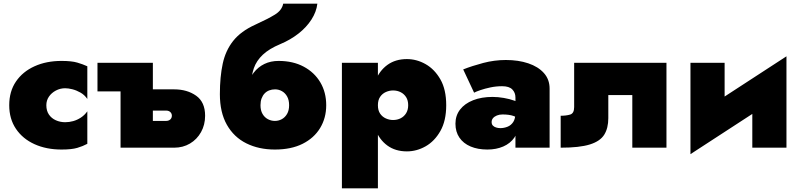

<svg xmlns="http://www.w3.org/2000/svg" viewBox="-20 -800 4330 1040"><path d="M231 -230Q231 -256 245 -276.5Q259 -297 282.5 -309.5Q306 -322 333 -322Q350 -322 372 -316.5Q394 -311 416 -298.5Q438 -286 453 -264V-441Q429 -452 398.5 -461Q368 -470 313 -470Q231 -470 167 -441Q103 -412 66.5 -358.5Q30 -305 30 -230Q30 -156 66.5 -102Q103 -48 167 -19Q231 10 313 10Q368 10 398.5 1Q429 -8 453 -21V-197Q438 -176 418 -163Q398 -150 376.5 -144Q355 -138 333 -138Q306 -138 282.5 -148.5Q259 -159 245 -179.5Q231 -200 231 -230Z M780 -201H880Q894 -201 902.5 -193Q911 -185 911 -173Q911 -165 907 -158.5Q903 -152 896 -148.5Q889 -145 880 -145H780V0H923Q971 0 1009 -22.5Q1047 -45 1069 -84.5Q1091 -124 1091 -173Q1091 -247 1042.5 -281.5Q994 -316 923 -316H780ZM633 -305V0H808V-460H508V-305Z M1470 -316Q1490 -316 1507.5 -306Q1525 -296 1535.5 -277Q1546 -258 1546 -230Q1546 -202 1535 -183Q1524 -164 1506.5 -154.5Q1489 -145 1469 -145Q1449 -145 1431 -154.5Q1413 -164 1402 -183Q1391 -202 1391 -230L1171 -290Q1171 -191 1209 -124Q1247 -57 1314.5 -23.5Q1382 10 1469 10Q1557 10 1619 -21Q1681 -52 1714 -106.5Q1747 -161 1747 -230Q1747 -300 1715 -354Q1683 -408 1625 -439Q1567 -470 1489 -470ZM1305 -230H1391Q1391 -251 1397 -267Q1403 -283 1413.5 -294Q1424 -305 1438.5 -310.5Q1453 -316 1470 -316L1489 -470Q1446 -470 1412 -453.5Q1378 -437 1354 -406Q1330 -375 1317.5 -330.5Q1305 -286 1305 -230ZM1171 -290 1381 -227 1341 -340Q1341 -390 1355 -430.5Q1369 -471 1403.5 -503.5Q1438 -536 1498 -561Q1553 -584 1596.5 -618Q1640 -652 1667 -694Q1694 -736 1699 -780H1514Q1507 -744 1468.5 -720.5Q1430 -697 1362 -666Q1285 -631 1243.5 -579Q1202 -527 1186.5 -455.5Q1171 -384 1171 -290Z M2027 220V-460H1832V220ZM2397 -230Q2397 -315 2365.5 -370Q2334 -425 2285.5 -452.5Q2237 -480 2184 -480Q2122 -480 2078.5 -448.5Q2035 -417 2013 -361Q1991 -305 1991 -230Q1991 -156 2013 -99.5Q2035 -43 2078.5 -11.5Q2122 20 2184 20Q2237 20 2285.5 -7.5Q2334 -35 2365.5 -90.5Q2397 -146 2397 -230ZM2191 -230Q2191 -205 2180 -187Q2169 -169 2150.5 -159.5Q2132 -150 2109 -150Q2089 -150 2070 -158.5Q2051 -167 2039 -184.5Q2027 -202 2027 -230Q2027 -258 2039 -275.5Q2051 -293 2070 -301.5Q2089 -310 2109 -310Q2132 -310 2150.5 -300.5Q2169 -291 2180 -273.5Q2191 -256 2191 -230Z M2643 -139Q2643 -151 2650.5 -160Q2658 -169 2671.5 -174.5Q2685 -180 2702 -180Q2738 -180 2761 -172Q2784 -164 2805 -147V-233Q2793 -245 2767 -254.5Q2741 -264 2709 -269.5Q2677 -275 2648 -275Q2588 -275 2542.5 -257Q2497 -239 2472 -206.5Q2447 -174 2447 -130Q2447 -86 2468.5 -54.5Q2490 -23 2529 -6.5Q2568 10 2620 10Q2668 10 2706 -6.5Q2744 -23 2766 -54.5Q2788 -86 2788 -130L2772 -190Q2772 -157 2760 -139Q2748 -121 2729 -113.5Q2710 -106 2690 -106Q2678 -106 2667 -109.5Q2656 -113 2649.5 -120Q2643 -127 2643 -139ZM2548 -298Q2559 -304 2582.5 -312Q2606 -320 2636.5 -326.5Q2667 -333 2700 -333Q2738 -333 2755 -315.5Q2772 -298 2772 -272V0H2957V-320Q2957 -370 2926 -404.5Q2895 -439 2841.5 -457Q2788 -475 2720 -475Q2658 -475 2597.5 -459Q2537 -443 2489 -424Z M3590 -460H3090V-220Q3090 -186 3068.5 -179.5Q3047 -173 3017 -173V0Q3119 0 3175 -17.5Q3231 -35 3253 -70.5Q3275 -106 3275 -160V-285H3405V0H3590Z M4235 -300 4240 -495 3725 -160 3720 35ZM3905 -460H3720V35L3905 -125ZM4240 -495 4055 -335V0H4240Z"/></svg>

Font: Jost Black
Style: Regular
Weight: 900
Version: Version 3.710